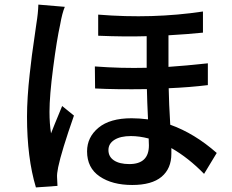

<svg xmlns="http://www.w3.org/2000/svg" viewBox="-20 -779 1017 843"><path d="M396.5 -487.3Q512.7 -478.5 624 -481.4V-620.1Q527.3 -617.2 411.1 -622.1V-714.8Q650.4 -695.3 871.1 -728.5V-635.7Q805.7 -628.9 719.7 -624V-485.4Q793 -490.2 892.6 -501V-405.3Q812.5 -395.5 720.7 -391.6Q721.7 -327.1 727.5 -231.4Q834 -193.4 931.6 -107.4L876 -15.6Q807.6 -85.9 732.4 -128.9V-103.5Q732.4 -39.1 689.5 -2.9Q646.5 33.2 560.5 33.2Q472.7 33.2 417.5 -4.4Q362.3 -42 362.3 -114.3Q362.3 -176.8 412.6 -218.3Q462.9 -259.8 557.6 -259.8Q590.8 -259.8 629.9 -254.9Q626 -334 625 -387.7Q489.3 -385.7 397.5 -390.6ZM98.6 -266.6Q98.6 -307.6 101.6 -354.5Q104.5 -401.4 110.4 -453.6Q116.2 -505.9 120.1 -536.1Q124 -566.4 131.8 -618.7Q139.6 -670.9 139.6 -673.8Q147.5 -721.7 148.4 -758.8L264.6 -749Q252.9 -721.7 244.1 -670.9Q229.5 -605.5 213.4 -481.9Q197.3 -358.4 197.3 -288.1Q197.3 -235.4 204.1 -193.4Q211.9 -214.8 252.9 -313.5L304.7 -271.5Q250 -115.2 235.4 -44.9Q229.5 -15.6 230.5 -1Q230.5 11.7 232.4 37.1L137.7 43.9Q98.6 -85.9 98.6 -266.6ZM456.1 -120.1Q456.1 -90.8 480.5 -74.7Q504.9 -58.6 547.9 -58.6Q633.8 -58.6 633.8 -140.6Q633.8 -159.2 632.8 -170.9Q591.8 -181.6 554.7 -181.6Q508.8 -181.6 482.4 -165Q456.1 -148.4 456.1 -120.1Z"/></svg>

Font: Min Sans SemiBold
Style: Regular
Weight: 600
Designer: Jinseong-Kim, NotoSansCJK, Nunito
Foundry: Jinseong-Kim
Version: Version 1.400;Glyphs 3.1.2 (3151)